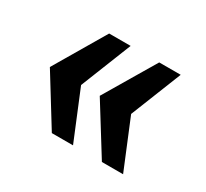

<svg xmlns="http://www.w3.org/2000/svg" viewBox="-89 -576 687 641"><g transform="rotate(30 254.0 -255.0)"><path d="M443.2 -63.2H361.5L244.8 -251L361 -446.8H443.8L365.8 -251ZM250.2 -63.2H168.5L52.5 -251L168 -446.8H250.8L172.8 -251Z"/></g></svg>

Font: Public Sans VF
Style: Regular
Weight: 400
Designer: Pablo Impallari, Rodrigo Fuenzalida (Modified by Dan O. Williams and USWDS)
Version: Version 1.003